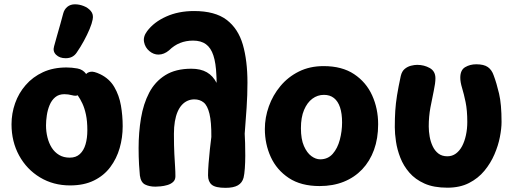

<svg xmlns="http://www.w3.org/2000/svg" viewBox="-20 -868 2434 905"><path d="M310.3 6Q231.2 6 168.6 -31.8Q105.9 -69.6 70.1 -135Q34.3 -200.4 34.3 -282Q34.3 -333.4 51.2 -381.3Q68 -429.1 101.3 -467.3Q134.6 -505.6 182.7 -527.8Q230.8 -550 293.3 -550Q318.2 -550 344.6 -545.3Q371 -540.7 386.3 -519Q391.2 -526.3 406.4 -529.6Q421.6 -532.9 452.6 -518.1Q495.9 -497.1 518.8 -457.8Q541.7 -418.6 550 -370.6Q558.3 -322.7 558.3 -273Q558.3 -219.7 544 -169.9Q529.7 -120.2 499.8 -80.3Q469.9 -40.3 422.8 -17.2Q375.7 6 310.3 6ZM308.7 -124.9Q338.2 -124.9 356.4 -141.8Q374.7 -158.7 383.2 -187.7Q391.7 -216.7 391.7 -254Q391.7 -296.9 385.2 -327.4Q378.7 -358 368.4 -380Q358.1 -402 346.1 -419Q337.1 -414.4 319.4 -419.2Q301.7 -424 283.2 -424Q257.2 -424 240.2 -409.7Q223.1 -395.3 213.7 -372.3Q204.2 -349.3 200.6 -323.8Q196.9 -298.3 196.9 -277Q196.9 -247.8 203.7 -220.4Q210.4 -193.1 224 -171.6Q237.6 -150.1 258.8 -137.5Q280 -124.9 308.7 -124.9Z M289.3 -593.6Q260.9 -593.6 244.3 -609.9Q227.7 -626.2 235 -650Q240.2 -668.9 248.2 -697.6Q256.1 -726.2 264.7 -755.6Q273.2 -784.9 277.9 -804.2Q282.9 -823.7 297.3 -835.7Q311.8 -847.7 333.3 -847.7Q353.8 -847.7 374.4 -839.6Q395.1 -831.6 408.3 -815.8Q421.6 -800 416.8 -776.2Q413.3 -757.4 402.3 -730.9Q391.2 -704.3 375.4 -675.3Q359.6 -646.2 341.2 -619.7Q332.9 -607.3 320.1 -600.4Q307.3 -593.6 289.3 -593.6Z M1042.9 17.4Q995.6 17.4 978.1 2.7Q960.6 -12.1 960.6 -41.4Q960.6 -65.4 963.2 -98.4Q965.8 -131.4 969.4 -165.3Q973 -199.2 976.2 -222.7Q976.7 -293.3 967.3 -331.8Q958 -370.3 940.1 -384.9Q922.1 -399.6 896 -399.6Q878.9 -399.6 863.9 -392.9Q848.9 -386.2 837.1 -373.2Q825.2 -360.2 816.9 -340.7Q808.6 -321.2 804.2 -295.3Q799.8 -269.4 799.8 -237.2Q799.8 -178.8 801.8 -142.1Q803.8 -105.4 805.3 -81.9Q806.8 -58.3 806.8 -37.1Q806.8 -20.1 795.8 -10.2Q784.9 -0.3 768.6 4.3Q752.3 9 736.8 10.4Q721.3 11.8 712.2 11.8Q684.2 11.8 664.1 1.9Q643.9 -8 639.3 -40.8Q637.6 -54.6 635.4 -91.8Q633.3 -129 633.3 -169.7Q633.3 -243.6 644.6 -311.2Q655.9 -378.8 683.3 -431.2Q710.8 -483.6 759.4 -513.8Q808 -544.1 881.9 -544.1Q925.9 -544.1 955.1 -527.2Q984.2 -510.2 1000.8 -477.4Q1000.8 -486.7 1000.8 -495.4Q1000.8 -504.1 1000 -512.6Q997.7 -570.6 985.8 -606.6Q974 -642.6 950.7 -659.6Q927.4 -676.6 890.2 -676.6Q856.6 -676.6 828.5 -665.3Q800.4 -654.1 776.8 -630.7Q765.1 -620.9 752.6 -615.8Q740.1 -610.7 726.7 -610.7Q703.9 -610.7 684.1 -627.2Q664.2 -643.8 659.1 -669.4Q653.9 -695.1 673.3 -720.9Q705.3 -763.9 763.2 -789.9Q821 -816 894.6 -816Q993.4 -816 1048.1 -774.6Q1102.7 -733.1 1124.6 -657.7Q1146.4 -582.3 1146.4 -478.6Q1146.4 -420.7 1142.4 -360.5Q1138.4 -300.3 1133.4 -237.9Q1134.4 -221.7 1135.3 -193.6Q1136.2 -165.6 1136.1 -134Q1136 -102.4 1134 -74.4Q1132 -46.3 1128.2 -30.9Q1121.9 -6.4 1101.4 5.5Q1081 17.4 1042.9 17.4Z M1228.4 -260Q1228.4 -314 1247.2 -366.6Q1265.9 -419.2 1301.7 -462.2Q1337.4 -505.2 1388.7 -530.8Q1439.9 -556.4 1505.4 -556.4Q1592.2 -556.4 1649.1 -518.5Q1706 -480.6 1734.2 -418.3Q1762.4 -356.1 1762.4 -282Q1762.4 -215.2 1742.9 -161.6Q1723.3 -107.9 1687.1 -69.7Q1650.8 -31.6 1600.2 -11.3Q1549.6 9 1486.4 9Q1398.8 9 1341.5 -28.9Q1284.2 -66.9 1256.3 -128Q1228.4 -189.1 1228.4 -260ZM1398.4 -263.7Q1398.4 -212 1412.6 -179.8Q1426.7 -147.7 1447.5 -132.3Q1468.3 -117 1489.2 -117Q1525.3 -117 1548.2 -142.8Q1571 -168.7 1581.7 -209Q1592.4 -249.3 1592.4 -290.7Q1592.4 -332.9 1582.8 -361.8Q1573.2 -390.7 1554.2 -405.8Q1535.1 -420.9 1507.1 -420.9Q1476.8 -420.9 1452.4 -402.8Q1428 -384.7 1413.2 -349.8Q1398.4 -314.9 1398.4 -263.7Z M2088.6 16.7Q2024.4 16.7 1980.9 -2.8Q1937.3 -22.3 1909.6 -54.3Q1881.9 -86.3 1867 -124.6Q1852.1 -162.8 1846.5 -200.6Q1840.9 -238.4 1840.9 -268.1Q1840.9 -311.3 1843.1 -345.7Q1845.3 -380 1851.4 -418.4Q1857.6 -456.9 1869.1 -510.1Q1874.4 -532.2 1887.6 -543.1Q1900.7 -554 1917.1 -558.2Q1933.4 -562.3 1946.3 -562.3Q1979.1 -562.3 2005.8 -547.3Q2032.4 -532.2 2032.4 -499Q2032.4 -476 2024.6 -440.1Q2016.7 -404.1 2008.8 -361.2Q2000.9 -318.2 2000.9 -272.4Q2000.9 -248.8 2005.2 -224.4Q2009.4 -200.1 2019.5 -178.6Q2029.6 -157.1 2046.5 -144.2Q2063.4 -131.3 2088.6 -131.3Q2111.4 -131.3 2128.9 -144.2Q2146.4 -157.1 2158.2 -179.3Q2169.9 -201.6 2176.2 -230.9Q2182.6 -260.3 2182.6 -293.3Q2182.6 -347.9 2174.6 -386.7Q2166.6 -425.4 2158.1 -453.1Q2149.6 -480.7 2149.6 -501.7Q2149.6 -537.9 2172.5 -551.4Q2195.4 -565 2224.7 -565Q2261 -565 2279.6 -551.8Q2298.1 -538.7 2307 -512.6Q2320.6 -476.6 2332.3 -426.9Q2344.1 -377.2 2344.1 -293.3Q2344.1 -262.7 2336.3 -222.4Q2328.6 -182.2 2310.6 -140.5Q2292.7 -98.8 2263.3 -63.1Q2233.9 -27.4 2190.8 -5.4Q2147.7 16.7 2088.6 16.7Z"/></svg>

Font: Playpen Sans
Style: Regular
Weight: 400
Designer: Laura Meseguer, Veronika Burian, José Scaglione, Kostas Bartsokas, Vera Evstafieva, Tom Grace, Yorlmar Campos
Foundry: TypeTogether
Version: Version 2.000